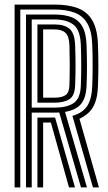

<svg xmlns="http://www.w3.org/2000/svg" viewBox="-20 -820 474 840"><path d="M43.9 0V-800H218.6Q279.3 -800 320.8 -784.2Q362.2 -768.4 384.2 -730.2Q406.3 -692 408.6 -624.8Q410.4 -574.3 410.4 -531.7Q410.3 -489.1 408.6 -443Q406.5 -385.1 387.4 -352.2Q368.4 -319.2 327.6 -300.5L412.9 0H386.7L296.9 -313.1Q341.1 -325.6 361.3 -356Q381.5 -386.4 383.6 -443.8Q385.2 -488.1 385.3 -531.3Q385.5 -574.4 383.6 -624Q381.6 -684 362 -717.6Q342.4 -751.2 306.3 -764.7Q270.3 -778.3 218.6 -778.3H68.8V0ZM143.7 0V-305.6H190.2Q198.2 -305.6 205.9 -305.7Q213.6 -305.7 221 -305.7L308.1 0H281.9L202.6 -283.9Q199.9 -283.9 197 -283.9Q194 -283.9 191.2 -283.9H168.7V0ZM93.8 0V-756.5H218.6Q262 -756.5 292.6 -745Q323.1 -733.5 340 -704.5Q356.8 -675.4 358.7 -623.1Q360.3 -576.3 360.5 -532.5Q360.7 -488.8 358.7 -444.7Q356.5 -391.8 334.6 -365.2Q312.7 -338.6 264.5 -330.5L360.5 0H334.3L239.1 -328Q234.6 -327.7 229.4 -327.5Q224.2 -327.4 218.4 -327.4H118.8V0ZM118.8 -349.1H218.4Q272.1 -349.1 301.8 -368.8Q331.5 -388.5 333.7 -445.5Q335.3 -489.9 335.4 -532.2Q335.5 -574.6 333.7 -622.3Q331.3 -689 301.5 -711.9Q271.8 -734.8 218.6 -734.8H118.8ZM143.7 -370.8V-713.1H218.6Q260.6 -713.1 283.7 -694.3Q306.8 -675.6 308.7 -621.5Q310.5 -576.7 310.5 -534.2Q310.6 -491.7 308.7 -446.3Q307.1 -401.7 284.1 -386.3Q261 -370.8 218.4 -370.8ZM168.7 -392.6H218.4Q250 -392.6 266.5 -403.8Q283 -415.1 283.8 -447.2Q285.2 -499 285.1 -539.8Q285 -580.7 283.8 -620.6Q282.7 -660.5 267 -675.9Q251.2 -691.3 218.6 -691.3H168.7Z"/></svg>

Font: Big Shoulders Inline Thin
Style: Regular
Weight: 100
Designer: Patric King
Foundry: XO Type Co
Version: Version 2.002